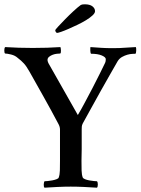

<svg xmlns="http://www.w3.org/2000/svg" viewBox="-30 -869 654 893"><path d="M299 -1Q270 -1 238.5 0.5Q207 2 177 4Q173 0 173.5 -11Q174 -22 177 -26Q182 -26 192 -27Q202 -28 213 -30Q224 -32 233 -35.5Q242 -39 243 -43Q248 -56 248.5 -76Q249 -96 249 -121V-267Q249 -279 242 -292Q206 -360 172.5 -419.5Q139 -479 107 -536Q93 -561 81 -574Q69 -587 52 -600Q40 -611 21.5 -615.5Q3 -620 -6 -620Q-10 -622 -10 -634Q-10 -646 -6 -650Q28 -648 57.5 -647Q87 -646 122 -646Q157 -646 189.5 -647Q222 -648 251 -650Q253 -645 253.5 -633.5Q254 -622 250 -620Q245 -620 235 -619Q225 -618 215.5 -614.5Q206 -611 198.5 -605Q191 -599 191 -590Q191 -581 201 -565L332 -334Q346 -357 364 -391Q382 -425 400.5 -460Q419 -495 434.5 -527Q450 -559 459 -577Q462 -583 462 -594Q462 -603 443.5 -611Q425 -619 393 -619Q392 -620 391 -624.5Q390 -629 390 -634Q390 -639 390 -644Q390 -649 391 -650Q420 -648 442 -646.5Q464 -645 493 -645Q511 -645 525 -645.5Q539 -646 551 -647Q563 -648 575 -648.5Q587 -649 602 -650Q604 -645 603.5 -633Q603 -621 600 -619Q597 -619 586 -618.5Q575 -618 562.5 -614.5Q550 -611 537.5 -604Q525 -597 517 -584Q505 -563 483.5 -525.5Q462 -488 438.5 -446Q415 -404 392.5 -363Q370 -322 355 -295Q351 -287 350.5 -280.5Q350 -274 350 -268V-176Q349 -149 349 -121Q349 -96 349.5 -76Q350 -56 355 -43Q357 -39 365.5 -35.5Q374 -32 385 -30Q396 -28 406.5 -27Q417 -26 421 -26Q425 -22 425 -11Q425 0 421 4Q392 2 360 0.5Q328 -1 299 -1ZM227 -728Q227 -731 240.5 -745.5Q254 -760 272.5 -779Q291 -798 311.5 -817Q332 -836 346 -846Q352 -849 364 -849Q388 -849 400 -839.5Q412 -830 412 -817Q412 -808 400 -797Q388 -786 370 -775Q352 -764 330 -753.5Q308 -743 288.5 -734.5Q269 -726 254.5 -721Q240 -716 236 -716Q232 -716 229.5 -720.5Q227 -725 227 -728Z"/></svg>

Font: Vermiglione Medium
Style: Regular
Weight: 500
Version: Version 1.000